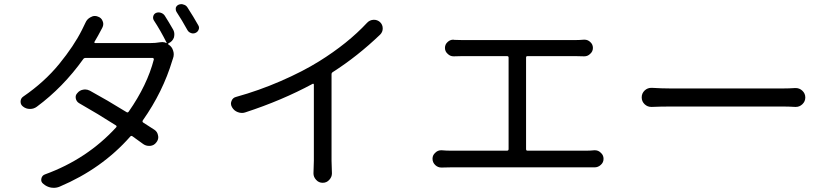

<svg xmlns="http://www.w3.org/2000/svg" viewBox="-20 -858 4040 934"><path d="M728.5 -758.8Q722.7 -768.6 725.6 -779.3Q728.5 -790 738.3 -794.9Q750 -799.8 762.2 -795.9Q774.4 -792 781.2 -782.2Q801.8 -750 822.3 -713.9Q828.1 -703.1 828.1 -691.4Q828.1 -683.6 826.2 -675.8Q819.3 -656.2 799.8 -647.5Q797.9 -646.5 797.9 -644.5Q797.9 -642.6 798.8 -641.6Q816.4 -631.8 822.3 -611.3Q825.2 -602.5 825.2 -593.8Q825.2 -583 821.3 -573.2Q819.3 -568.4 818.4 -564.5Q772.5 -411.1 674.8 -272.5Q670.9 -265.6 676.8 -261.7Q705.1 -244.1 731.4 -226.6Q746.1 -216.8 749 -198.2Q750 -194.3 750 -191.4Q750 -176.8 740.2 -165Q729.5 -150.4 710.9 -148.4Q707 -148.4 704.1 -148.4Q689.5 -148.4 676.8 -157.2Q653.3 -174.8 624 -195.3Q618.2 -199.2 613.3 -193.4Q475.6 -37.1 270.5 49.8Q256.8 55.7 241.2 55.7Q235.4 55.7 228.5 54.7Q207 50.8 190.4 36.1Q177.7 26.4 181.2 10.7Q184.6 -4.9 199.2 -9.8Q403.3 -84 544.9 -238.3Q549.8 -244.1 543.9 -248Q457 -303.7 364.3 -356.4Q351.6 -364.3 348.6 -379.4Q345.7 -394.5 356.4 -405.3Q367.2 -418.9 384.8 -421.9Q389.6 -422.9 393.6 -422.9Q405.3 -422.9 417 -417Q501 -371.1 595.7 -312.5Q601.6 -308.6 606.4 -315.4Q696.3 -444.3 728.5 -569.3Q728.5 -571.3 727.1 -573.7Q725.6 -576.2 722.7 -576.2H396.5Q388.7 -576.2 384.8 -570.3Q287.1 -433.6 159.2 -338.9Q144.5 -328.1 127 -328.1Q126 -328.1 125 -328.1Q106.4 -328.1 91.8 -339.8Q80.1 -348.6 80.1 -363.3Q80.1 -379.9 93.8 -388.7Q196.3 -459 268.1 -546.9Q339.8 -634.8 378.9 -712.9Q386.7 -727.5 395.5 -747.1Q403.3 -765.6 420.9 -774.4Q430.7 -780.3 441.4 -780.3Q449.2 -780.3 456.1 -777.3Q473.6 -771.5 479.5 -754.9Q482.4 -748 482.4 -741.2Q482.4 -731.4 477.5 -722.7Q466.8 -703.1 457 -684.6Q450.2 -671.9 439.5 -654.3Q438.5 -652.3 439.5 -650.4Q440.4 -648.4 443.4 -648.4H709Q737.3 -648.4 757.8 -652.3Q763.7 -653.3 769.5 -653.3Q781.2 -653.3 790 -648.4Q790 -648.4 790.5 -648.4Q791 -648.4 791 -649.4Q760.7 -710 728.5 -758.8ZM838.9 -799.8Q835 -805.7 835 -812.5Q835 -816.4 835 -819.3Q837.9 -830.1 848.6 -835Q855.5 -837.9 862.3 -837.9Q867.2 -837.9 872.1 -835.9Q884.8 -833 891.6 -822.3Q921.9 -775.4 944.3 -735.4Q948.2 -729.5 948.2 -722.7Q948.2 -718.8 946.3 -713.9Q942.4 -703.1 931.6 -698.2Q925.8 -695.3 918.9 -695.3Q914.1 -695.3 909.2 -697.3Q897.5 -701.2 891.6 -711.9Q865.2 -759.8 838.9 -799.8Z M1765.6 -747.1Q1778.3 -760.7 1796.9 -761.7Q1797.9 -761.7 1799.8 -761.7Q1815.4 -761.7 1828.1 -751Q1841.8 -738.3 1841.8 -719.7Q1841.8 -702.1 1829.1 -689.5Q1718.8 -584 1599.6 -507.8Q1592.8 -503.9 1592.8 -497.1V-76.2L1594.7 -14.6Q1594.7 2.9 1582 16.6Q1569.3 31.2 1549.8 31.2Q1530.3 31.2 1517.6 16.6Q1504.9 2.9 1504.9 -14.6L1506.8 -76.2V-446.3Q1506.8 -449.2 1504.9 -450.2Q1502.9 -451.2 1501 -450.2Q1350.6 -369.1 1173.8 -311.5Q1166 -308.6 1157.2 -308.6Q1146.5 -308.6 1136.7 -312.5Q1118.2 -319.3 1108.4 -336.9Q1103.5 -345.7 1103.5 -353.5Q1103.5 -360.4 1106.4 -367.2Q1112.3 -382.8 1128.9 -386.7Q1238.3 -417 1345.2 -463.4Q1452.1 -509.8 1532.2 -559.6Q1671.9 -646.5 1765.6 -747.1Z M2539.1 -132.8Q2539.1 -125 2545.9 -125H2833Q2850.6 -125 2871.1 -127Q2873 -127 2874 -127Q2890.6 -127 2902.3 -115.2Q2916 -103.5 2916 -85.4Q2916 -67.4 2902.3 -55.7Q2889.6 -43.9 2872.1 -43.9Q2871.1 -43.9 2871.1 -43.9Q2856.4 -43.9 2833 -43.9H2171.9Q2150.4 -43.9 2128.9 -43Q2127.9 -43 2127 -43Q2110.4 -43 2097.7 -54.7Q2084 -67.4 2084 -85.9Q2084 -103.5 2097.7 -115.2Q2109.4 -127 2126 -127Q2127.9 -127 2128.9 -127Q2151.4 -125 2171.9 -125H2446.3Q2454.1 -125 2454.1 -132.8V-578.1Q2454.1 -585 2446.3 -585H2228.5Q2210.9 -585 2188.5 -584Q2187.5 -584 2186.5 -584Q2169.9 -584 2158.2 -595.7Q2144.5 -607.4 2144.5 -625Q2144.5 -642.6 2158.2 -654.3Q2169.9 -665 2185.5 -665Q2187.5 -665 2188.5 -664.1Q2211.9 -663.1 2228.5 -663.1H2779.3Q2797.9 -663.1 2820.3 -665Q2822.3 -665 2823.2 -665Q2838.9 -665 2850.6 -654.3Q2864.3 -642.6 2864.3 -625Q2864.3 -607.4 2850.6 -595.7Q2838.9 -584 2822.3 -584Q2821.3 -584 2820.3 -584Q2800.8 -585 2779.3 -585H2545.9Q2539.1 -585 2539.1 -578.1Z M3151.4 -337.9Q3149.4 -337.9 3148.4 -337.9Q3129.9 -337.9 3116.2 -350.6Q3101.6 -364.3 3101.6 -384.3Q3101.6 -404.3 3116.2 -418Q3129.9 -430.7 3148.4 -430.7Q3149.4 -430.7 3151.4 -430.7Q3199.2 -427.7 3241.2 -427.7H3789.1Q3819.3 -427.7 3847.7 -429.7Q3849.6 -429.7 3850.6 -429.7Q3869.1 -429.7 3882.8 -417Q3897.5 -403.3 3897.5 -383.8Q3897.5 -364.3 3882.8 -350.6Q3869.1 -337.9 3851.6 -337.9Q3849.6 -337.9 3847.7 -337.9Q3816.4 -339.8 3790 -339.8H3241.2Q3193.4 -339.8 3151.4 -337.9Z"/></svg>

Font: Gen Jyuu Gothic Regular
Style: Regular
Weight: 400
Designer: [Source Han Sans]
Ryoko NISHIZUKA  (kana & ideographs); Paul D. Hunt (Latin, Greek & Cyrillic); Wenlong ZHANG  (bopomofo
Version: Version 1.002.20150607